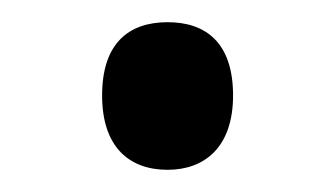

<svg xmlns="http://www.w3.org/2000/svg" viewBox="-20 -207 302 173"><path d="M131 -54C164 -54 190 -74 190 -121C190 -169 165 -187 131 -187C96 -187 72 -168 72 -121C72 -75 96 -54 131 -54Z"/></svg>

Font: Noto Sans Malayalam UI SemiCondensed
Style: Regular
Weight: 400
Width: 4
Designer: Jelle Bosma - Monotype Design Team
Foundry: Monotype Imaging Inc.
Version: Version 2.104